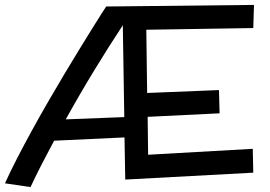

<svg xmlns="http://www.w3.org/2000/svg" viewBox="-20 -720 1087 774"><path d="M865.2 -263.2 575.2 -249 577.1 -96.2 999 -120.1 1001 -23.9 484.9 3.9 481.9 -166 198.2 -152.8Q171.9 -104 147.7 -56.9Q123.5 -9.8 103 34.2L0 19Q21 -27.3 48.8 -81.5Q76.7 -135.7 108.2 -193.1Q139.6 -250.5 173.1 -308.3Q206.5 -366.2 238.8 -420.2Q271 -474.1 300.3 -521.7Q329.6 -569.3 352.3 -606Q375 -642.6 389.9 -665.8Q404.8 -689 408.2 -693.8L1003.9 -700.2L1001 -606.9L569.8 -600.1L573.2 -345.2L862.8 -356.9ZM475.1 -618.2Q419.9 -534.7 360.6 -437.5Q301.3 -340.3 245.1 -238.8L481 -248Z"/></svg>

Font: McLaren
Style: Regular
Weight: 400
Designer: Astigmatic (AOETI)
Foundry: Astigmatic (AOETI)
Version: Version 1.000